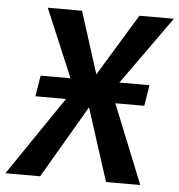

<svg xmlns="http://www.w3.org/2000/svg" viewBox="-89 -739 734 787"><g transform="rotate(5 278.5 -345.5)"><path d="M505 -325H386L517 0H376L280 -299L105 0H-38L183 -325H57L71 -411H194L76 -691H217L298 -436L453 -691H595L395 -411H519Z"/></g></svg>

Font: FiraGO Medium
Style: Italic
Weight: 500
Italic angle: -8°
Designer: bBox Type GmbH
Foundry: bBox Type GmbH
Version: Version 1.001